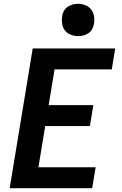

<svg xmlns="http://www.w3.org/2000/svg" viewBox="-20 -990 640 1010"><path d="M31 0 152 -735H586L568 -625H267L236 -437H471L453 -327H218L182 -110H483L465 0ZM391 -800Q371 -800 352 -807.5Q333 -815 321.5 -830Q310 -845 307 -865Q304 -885 307 -905Q309 -920 316.5 -933Q324 -946 336.5 -954.5Q349 -963 363 -966.5Q377 -970 391 -970Q411 -970 429.5 -962.5Q448 -955 459.5 -940Q471 -925 474.5 -905Q478 -885 474 -865Q472 -850 465 -837Q458 -824 445.5 -815.5Q433 -807 419 -803.5Q405 -800 391 -800Z"/></svg>

Font: Iosevka XBd Ex Obl
Style: Regular
Weight: 800
Width: 7
Italic angle: -9°
Monospace: yes
Designer: Belleve Invis
Foundry: Belleve Invis
Version: Version 32.5.0; ttfautohint (v1.8.4)